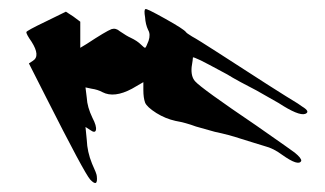

<svg xmlns="http://www.w3.org/2000/svg" viewBox="-20 -411 729 431"><path d="M182.6 -7.8Q200.2 10.7 197.3 -15.6Q197.3 -20.5 186.5 -43.9Q175.8 -70.3 174.8 -96.7L171.9 -126L182.6 -119.1Q193.4 -111.3 195.3 -119.1Q197.3 -127.9 187.5 -146.5Q175.8 -170.9 174.8 -191.4L171.9 -214.8L185.5 -211.9Q199.2 -210 210 -204.1Q236.3 -190.4 276.4 -211.9L301.8 -226.6V-209Q301.8 -191.4 305.7 -180.7Q309.6 -170.9 331.1 -157.2Q351.6 -144.5 374 -139.6Q396.5 -135.7 419.9 -127Q450.2 -118.2 461.9 -115.2Q494.1 -108.4 520.5 -99.6Q523.4 -98.6 548.8 -90.8L574.2 -83Q593.8 -78.1 613.3 -63.5Q650.4 -37.1 656.2 -49.8Q657.2 -55.7 641.6 -68.4Q639.6 -70.3 555.7 -128.9Q431.6 -212.9 418 -228.5Q408.2 -239.3 410.2 -260.7Q413.1 -278.3 413.1 -282.2Q414.1 -283.2 430.7 -275.4Q436.5 -272.5 449.7 -265.6Q462.9 -258.8 469.7 -254.9Q494.1 -242.2 502.9 -236.3Q510.7 -231.4 555.7 -208Q582 -193.4 605.5 -179.7Q650.4 -150.4 665 -155.3Q677.7 -160.2 658.2 -171.9Q652.3 -175.8 648.4 -178.7Q604.5 -205.1 470.7 -292Q423.8 -322.3 411.1 -329.1Q398.4 -336.9 397.5 -338.9Q392.6 -345.7 350.6 -369.1Q308.6 -392.6 306.6 -390.6Q302.7 -389.6 305.7 -372.1Q306.6 -356.4 312.5 -343.8Q318.4 -334 313.5 -319.3Q307.6 -303.7 305.7 -303.7Q303.7 -303.7 296.9 -310.5Q288.1 -319.3 273.4 -326.2Q264.6 -330.1 249 -340.8Q240.2 -348.6 230.5 -345.7Q217.8 -340.8 174.8 -312.5L160.2 -303.7V-333V-362.3L144.5 -374L127.9 -384.8L84 -363.3Q39.1 -341.8 39.1 -338.9Q39.1 -334 50.8 -317.4Q71.3 -285.2 53.7 -274.4L44.9 -268.6L83 -193.4Q169.9 -21.5 182.6 -7.8Z"/></svg>

Font: My Font
Style: x-wing-ships
Weight: 500
Version: Version 0.001